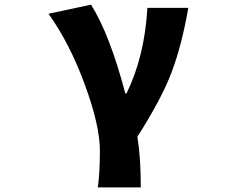

<svg xmlns="http://www.w3.org/2000/svg" viewBox="-20 -603 1040 825"><path d="M585 202.1H400.4Q409.2 141.6 409.2 43.9Q409.2 -63.5 344.2 -240.2Q279.3 -417 188.5 -543.9L371.1 -583Q451.2 -456.1 518.6 -201.2H523.4Q601.6 -360.4 613.3 -569.3H789.1Q761.7 -411.1 718.3 -294.9Q674.8 -178.7 570.3 -15.6Q585 74.2 585 202.1Z"/></svg>

Font: GenEi Gothic M Heavy
Style: Regular
Weight: 800
Designer: o_tamon (Modified); [Source Han Sans]
Ryoko NISHIZUKA  (kana & ideographs); Paul D. Hunt (Latin, Greek & Cyrillic); Wenl
Version: Version 1.1a;Original Version 1.004